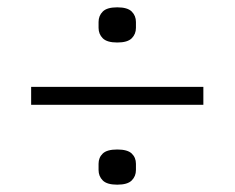

<svg xmlns="http://www.w3.org/2000/svg" viewBox="-20 -567 640 524"><path d="M65 -281V-330H535V-281ZM300 -63Q272 -63 260.5 -74.5Q249 -86 249 -103V-120Q249 -137 260.5 -148Q272 -159 300 -159Q328 -159 339.5 -148Q351 -137 351 -120V-103Q351 -86 339.5 -74.5Q328 -63 300 -63ZM300 -451Q272 -451 260.5 -462.5Q249 -474 249 -491V-507Q249 -524 260.5 -535.5Q272 -547 300 -547Q328 -547 339.5 -535.5Q351 -524 351 -507V-491Q351 -474 339.5 -462.5Q328 -451 300 -451Z"/></svg>

Font: IBM Plex Sans Thai Looped Light
Style: Regular
Weight: 300
Designer: Mike Abbink, Paul van der Laan, Pieter van Rosmalen, Ben Mitchell, Mark Frömberg
Foundry: Bold Monday
Version: Version 1.1